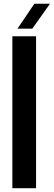

<svg xmlns="http://www.w3.org/2000/svg" viewBox="-20 -991 283 1011"><path d="M45.1 0V-800H169.9V0ZM72 -840 160.9 -971.2H243.1L150.1 -840Z"/></svg>

Font: Big Shoulders Thin
Style: Regular
Weight: 100
Designer: Patric King
Foundry: XO Type Co
Version: Version 2.002